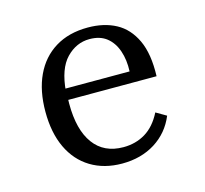

<svg xmlns="http://www.w3.org/2000/svg" viewBox="-73 -508 638 599"><g transform="rotate(-15 246.0 -208.0)"><path d="M252.4 11.3Q194.4 11.3 151.2 -14.9Q108.1 -41.1 85.1 -89.9Q62.1 -138.7 62.1 -206.5Q62.1 -274.2 85.1 -323.4Q108.1 -372.6 152 -399.6Q196 -426.6 257.3 -426.6Q309.7 -426.6 348 -406Q386.3 -385.5 407.3 -340.7Q428.2 -296 425.8 -224.2H108.9L108.1 -260.5H348.4Q350 -297.6 339.9 -327Q329.8 -356.5 308.5 -373.4Q287.1 -390.3 253.2 -390.3Q210.5 -390.3 178.2 -356.9Q146 -323.4 140.3 -251.6L141.9 -249.2Q141.1 -241.1 140.7 -231.5Q140.3 -221.8 140.3 -211.3Q140.3 -127.4 173.4 -82.3Q206.5 -37.1 269.4 -37.1Q308.9 -37.1 340.3 -56Q371.8 -75 392.7 -116.1L425.8 -96.8Q404.8 -46 359.3 -17.3Q313.7 11.3 252.4 11.3Z"/></g></svg>

Font: Playfair 9pt Light
Style: Regular
Weight: 300
Designer: Claus Eggers Sørensen
Foundry: Claus Eggers Sørensen
Version: Version 2.001;gftools[0.9.30]